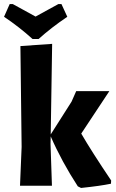

<svg xmlns="http://www.w3.org/2000/svg" viewBox="-43 -919 576 950"><path d="M261 -899 290 -836Q210 -782 148 -726H118Q53 -785 -23 -836L5 -899H20Q32 -892 72 -870.5Q112 -849 133 -837Q154 -849 194 -870.5Q234 -892 246 -899ZM498 -468 359 -258Q410 -170 507 -26L506 -10Q454 1 358 11L342 3Q262 -120 208 -244V-247L207 -207L214 0H56L64 -192L58 -691L215 -702L208 -254L311 -416L334 -468Z"/></svg>

Font: Alegreya Sans ExtraBold
Style: Regular
Weight: 800
Designer: Juan Pablo del Peral
Foundry: Huerta Tipografica
Version: Version 2.007